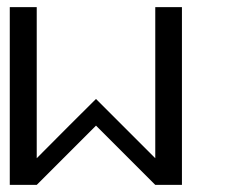

<svg xmlns="http://www.w3.org/2000/svg" viewBox="-20 -520 707 540"><path d="M416.7 -75V-500H491.7V0H416.7L250 -166.7L83.3 0H7.5V-500H83.3V-75Q182.5 -175 250 -241.7Z"/></svg>

Font: 0xA000-Squareish-Mono
Style: Squareish-Mono
Weight: 400
Version: Version 0.1